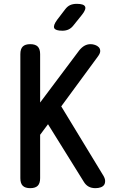

<svg xmlns="http://www.w3.org/2000/svg" viewBox="-20 -970 640 1000"><path d="M189 -42Q189 -15 176.5 -2.5Q164 10 137.5 10Q111 10 98.5 -2.5Q86 -15 86 -42V-688Q86 -715 98.5 -727.5Q111 -740 137.5 -740Q164 -740 176.5 -727.5Q189 -715 189 -688V-436L393 -708Q406 -724 420.5 -732Q435 -740 452 -740Q463 -740 475 -736Q487 -732 494.5 -724Q502 -716 502 -704Q502 -692 490 -676L299 -416L516 -59Q527 -42 527.5 -29Q528 -16 522.5 -7.5Q517 1 505 5.5Q493 10 477 10Q456 10 441 1.5Q426 -7 416 -24L230 -323L189 -268ZM305 -810Q269 -810 262.5 -823.5Q256 -837 277 -866L319 -921Q331 -937 345.5 -943.5Q360 -950 380 -950Q416 -950 423 -936Q430 -922 407 -893L362 -837Q351 -823 337 -816.5Q323 -810 305 -810Z"/></svg>

Font: Maple Mono Medium
Style: Regular
Weight: 500
Monospace: yes
Designer: subframe7536
Version: Version 7.000